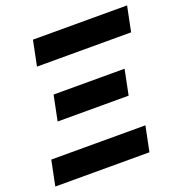

<svg xmlns="http://www.w3.org/2000/svg" viewBox="-126 -809 874 920"><g transform="rotate(-20 310.5 -349.0)"><path d="M115 -570 141 -698H621L595 -570ZM118 -289 144 -417H506L480 -289ZM1 0 27 -128H507L481 0Z"/></g></svg>

Font: IBM Plex Sans
Style: Italic
Weight: 400
Italic angle: -11.31°
Designer: Mike Abbink, Paul van der Laan, Pieter van Rosmalen
Foundry: Bold Monday
Version: Version 3.201